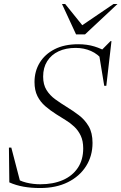

<svg xmlns="http://www.w3.org/2000/svg" viewBox="-20 -938 612 968"><path d="M500 -632.5Q474 -665.5 438.5 -681Q403 -696.5 361.5 -696.5Q312 -696.5 275.2 -679.2Q238.5 -662 218 -629.5Q197.5 -597 197.5 -552Q197.5 -511.5 214.5 -484.2Q231.5 -457 258.8 -437.2Q286 -417.5 317 -398.5Q348 -379.5 377.8 -357Q407.5 -334.5 427 -301.5Q446.5 -268.5 446.5 -217.5Q446.5 -152 414 -100.5Q381.5 -49 322.2 -19.5Q263 10 182.5 10Q137 10 98.8 3.2Q60.5 -3.5 27 -18.5L25 -194H37L85 -9.5L47.5 -47Q77.5 -26 112 -17.5Q146.5 -9 183.5 -9Q248 -9 296.5 -30Q345 -51 372.2 -91.5Q399.5 -132 399.5 -190Q399.5 -227.5 387 -254Q374.5 -280.5 354.2 -299.5Q334 -318.5 310 -333Q286 -347.5 263.5 -362Q233.5 -381 208.5 -402.5Q183.5 -424 168.8 -453.2Q154 -482.5 154 -524.5Q154 -578.5 180 -621.5Q206 -664.5 255.2 -689.8Q304.5 -715 374.5 -715Q419 -715 455.8 -703.8Q492.5 -692.5 523 -673.5L488.5 -681.5L537 -730.5H542L516 -505.5H505.5L478.5 -670ZM572.5 -918 408.5 -764.5H363.5L292.5 -918H308.5L404 -799.5H378L552.5 -918Z"/></svg>

Font: Newsreader 60pt Light
Style: Italic
Weight: 300
Italic angle: -17°
Designer: Hugues Gentile
Foundry: Production Type
Version: Version 1.003